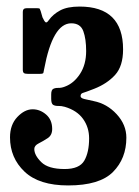

<svg xmlns="http://www.w3.org/2000/svg" viewBox="-20 -555 424 585"><path d="M10.5 -136.5Q10.5 -175 32.8 -198.5Q55 -222 79.5 -222Q102 -222 120.5 -206Q139 -190 139 -162Q139 -143 125.2 -134Q111.5 -125 98 -118.2Q84.5 -111.5 84.5 -101Q84.5 -82 105.8 -61Q127 -40 177 -40Q222 -40 236.8 -65.5Q251.5 -91 251.5 -133.5Q251.5 -167 233 -192.8Q214.5 -218.5 177.5 -229.5Q167 -232.5 157.5 -232.2Q148 -232 142 -235.5Q136 -239 136 -254V-267Q136 -281 142.2 -284.2Q148.5 -287.5 158 -287.2Q167.5 -287 177.5 -291Q205 -301 223.8 -329.8Q242.5 -358.5 242.5 -399.5Q242.5 -436.5 233.8 -460.2Q225 -484 197 -484Q140.5 -484 114.5 -344.5Q113 -336.5 112.2 -333.2Q111.5 -330 101.5 -330H64.5Q56 -330 52.8 -332.5Q49.5 -335 49.5 -343V-519Q49.5 -530 61 -530H93.5Q100.5 -530 101.2 -528Q102 -526 104 -521L109.5 -502Q115.5 -489 119.2 -487Q123 -485 129 -494Q141.5 -511.5 163.2 -523.2Q185 -535 222.5 -535Q355 -535 355 -404.5Q355 -353.5 330.8 -326.8Q306.5 -300 267 -284.5Q240 -274 232.8 -272Q225.5 -270 225.5 -262Q225.5 -256 237.5 -253.2Q249.5 -250.5 265.5 -247Q306 -239 335.5 -207Q365 -175 365 -135.5Q365 -72 324.2 -31Q283.5 10 187.5 10Q99 10 54.8 -32Q10.5 -74 10.5 -136.5Z"/></svg>

Font: Besley* Condensed Medium
Style: Regular
Weight: 500
Width: 3
Designer: Owen Earl
Foundry: indestructible type*
Version: Version 3.000; ttfautohint (v1.8.3)